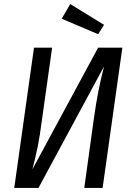

<svg xmlns="http://www.w3.org/2000/svg" viewBox="-20 -923 648 943"><path d="M484 0H394L442 -348Q461 -482 491 -597L169 0H50L147 -689H236L187 -341Q176 -256 165 -202Q154 -148 139 -91L462 -689H581ZM491 -801 462 -755 283 -831 325 -903Z"/></svg>

Font: Fira Sans Condensed
Style: Italic
Weight: 400
Width: 3
Italic angle: -8°
Designer: bBox Type GmbH & Carrois Corporate GbR & Edenspiekermann AG
Foundry: bBox Type GmbH & Carrois Corporate GbR & Edenspiekermann AG
Version: Version 4.301